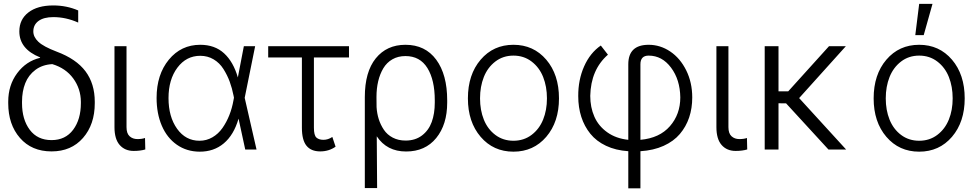

<svg xmlns="http://www.w3.org/2000/svg" viewBox="-20 -789 5165 1013"><path d="M82 -623.5Q82 -686.5 129.9 -723.4Q177.7 -760.3 261.2 -760.3Q331.1 -760.3 392.6 -733.9V-669.9Q328.1 -698.7 261.7 -698.7Q210.9 -698.7 183.3 -678.5Q155.8 -658.2 155.8 -623Q155.8 -593.8 182.6 -568.4Q209.5 -543 278.8 -516.6Q382.3 -478 431.2 -412.6Q480 -347.2 480 -252V-244.6Q480 -132.3 418 -61.3Q356 9.8 252 9.8Q147 9.8 85.2 -61.3Q23.4 -132.3 23.4 -244.6V-252.4Q23.4 -339.4 70.6 -402.8Q117.7 -466.3 191.4 -483.9V-486.3Q82 -530.3 82 -623.5ZM96.2 -252.4V-244.6Q96.2 -158.7 137 -104.2Q177.7 -49.8 252 -49.8Q325.2 -49.8 366 -104.5Q406.7 -159.2 406.7 -244.6V-252Q406.2 -320.3 366.7 -374.8Q327.1 -429.2 255.9 -450.7Q203.6 -447.8 167 -420.4Q130.4 -393.1 113.3 -350.1Q96.2 -307.1 96.2 -252.4Z M584 -545.4H647.5V-118.2Q647.5 -85 663.8 -70.1Q680.2 -55.2 705.1 -55.2Q729 -55.2 745.1 -61L746.6 -0.5Q720.7 7.3 685.5 7.3Q639.2 7.3 611.6 -23.9Q584 -55.2 584 -118.2Z M1032.7 11.2Q964.8 10.7 913.1 -25.4Q861.3 -61.5 833.7 -125.7Q806.2 -189.9 806.2 -272.5Q806.2 -395.5 870.8 -474.1Q935.5 -552.7 1036.6 -552.7Q1113.3 -552.7 1162.4 -507.6Q1211.4 -462.4 1234.9 -380.4L1266.6 -545.4H1326.2L1271 -272.9L1333.5 0H1273.9L1238.8 -162.1H1238.3Q1213.4 -76.7 1160.6 -32.5Q1107.9 11.7 1032.7 11.2ZM1214.4 -273.4 1212.4 -283.7Q1204.6 -323.7 1191.9 -358.2Q1179.2 -392.6 1158.9 -424.8Q1138.7 -457 1107.2 -475.8Q1075.7 -494.6 1036.6 -494.6Q962.9 -494.6 916 -432.1Q869.1 -369.6 869.1 -271.5Q869.1 -172.9 914.3 -109.6Q959.5 -46.4 1032.7 -46.4Q1069.3 -46.4 1100.6 -64.5Q1131.8 -82.5 1153.6 -113.5Q1175.3 -144.5 1189.9 -181.4Q1204.6 -218.3 1211.9 -260.3Z M1821.3 -545.4V-485.8H1636.2V-115.2Q1636.2 -75.2 1649.4 -63.2Q1662.6 -51.3 1686.5 -51.3Q1710.9 -51.3 1733.4 -66.4L1750.5 -15.1Q1715.3 9.8 1669.4 9.8Q1621.1 9.8 1596.9 -20.3Q1572.8 -50.3 1572.8 -115.2V-485.8H1395V-545.4Z M1904.8 203.1V-276.9Q1904.8 -409.7 1962.6 -481.2Q2020.5 -552.7 2119.1 -552.7Q2223.6 -552.7 2281.5 -474.1Q2339.4 -395.5 2339.4 -259.8V-247.6Q2339.4 -131.8 2281.5 -60.8Q2223.6 10.3 2122.6 10.3Q2021 10.3 1967.8 -69.8L1969.7 203.1ZM1966.8 -224.1Q1968.8 -190.4 1978.3 -160.4Q1987.8 -130.4 2005.4 -104.2Q2022.9 -78.1 2052.5 -62.7Q2082 -47.4 2120.1 -47.4Q2170.9 -47.4 2206.3 -74.2Q2241.7 -101.1 2257.8 -145.3Q2273.9 -189.5 2273.9 -247.6V-259.8Q2273.9 -367.2 2234.9 -430.2Q2195.8 -493.2 2119.1 -493.2Q2080.1 -493.2 2050.3 -476.1Q2020.5 -459 2002.4 -428.7Q1984.4 -398.4 1975.3 -360.1Q1966.3 -321.8 1966.3 -277.3Z M2448.7 -270Q2448.7 -395.5 2515.9 -474.1Q2583 -552.7 2689 -552.7Q2794.9 -552.7 2862.1 -474.1Q2929.2 -395.5 2929.2 -270Q2929.2 -145.5 2862.1 -67.1Q2794.9 11.2 2689 11.2Q2583 11.2 2515.9 -67.1Q2448.7 -145.5 2448.7 -270ZM2593.5 -77.1Q2634.3 -46.4 2689 -46.4Q2743.7 -46.4 2784.4 -77.1Q2825.2 -107.9 2845.5 -158Q2865.7 -208 2865.7 -270Q2865.7 -332 2845.7 -382.6Q2825.7 -433.1 2784.7 -464.4Q2743.7 -495.6 2689 -495.6Q2634.3 -495.6 2593.5 -464.4Q2552.7 -433.1 2532.7 -382.6Q2512.7 -332 2512.7 -270Q2512.7 -208 2532.7 -158Q2552.7 -107.9 2593.5 -77.1Z M3294.9 204.6V8.8Q3228.5 4.4 3177.5 -19.8Q3126.5 -43.9 3094.7 -83.3Q3063 -122.6 3046.9 -172.6Q3030.8 -222.7 3030.8 -281.7Q3030.3 -367.7 3061.8 -438.7Q3093.3 -509.8 3149.9 -548.8L3187.5 -500.5Q3097.2 -421.4 3094.2 -283.2Q3094.2 -222.7 3116 -173.3Q3137.7 -124 3183.8 -91.1Q3230 -58.1 3294.9 -51.3V-449.7Q3294.9 -552.7 3402.3 -552.7Q3463.4 -552.7 3516.1 -517.3Q3568.8 -481.9 3600.6 -417.7Q3632.3 -353.5 3632.3 -274.9Q3632.3 -217.8 3616 -169.2Q3599.6 -120.6 3566.9 -82Q3534.2 -43.5 3481.2 -19.5Q3428.2 4.4 3358.9 8.8V204.6ZM3358.9 -51.3Q3460 -60.5 3514.6 -123.3Q3569.3 -186 3569.3 -275.4Q3567.9 -368.7 3520.5 -432.1Q3473.1 -495.6 3402.3 -495.6Q3358.9 -495.6 3358.9 -449.7Z M3759.8 -545.4H3823.2V-118.2Q3823.2 -85 3839.6 -70.1Q3856 -55.2 3880.9 -55.2Q3904.8 -55.2 3920.9 -61L3922.4 -0.5Q3896.5 7.3 3861.3 7.3Q3814.9 7.3 3787.4 -23.9Q3759.8 -55.2 3759.8 -118.2Z M4087.4 -545.4V-307.1H4138.7L4354 -545.4H4442.9L4196.3 -271.5L4444.3 0H4351.1L4127.4 -243.7L4087.4 -244.1V0H4014.6V-545.4Z M4809.1 -603.5 4829.6 -768.6H4899.9L4853.5 -603.5ZM4589.4 -270Q4589.4 -395.5 4656.5 -474.1Q4723.6 -552.7 4829.6 -552.7Q4935.5 -552.7 5002.7 -474.1Q5069.8 -395.5 5069.8 -270Q5069.8 -145.5 5002.7 -67.1Q4935.5 11.2 4829.6 11.2Q4723.6 11.2 4656.5 -67.1Q4589.4 -145.5 4589.4 -270ZM4734.1 -77.1Q4774.9 -46.4 4829.6 -46.4Q4884.3 -46.4 4925 -77.1Q4965.8 -107.9 4986.1 -158Q5006.3 -208 5006.3 -270Q5006.3 -332 4986.3 -382.6Q4966.3 -433.1 4925.3 -464.4Q4884.3 -495.6 4829.6 -495.6Q4774.9 -495.6 4734.1 -464.4Q4693.4 -433.1 4673.3 -382.6Q4653.3 -332 4653.3 -270Q4653.3 -208 4673.3 -158Q4693.4 -107.9 4734.1 -77.1Z"/></svg>

Font: Interop Light
Style: Regular
Weight: 300
Designer: Rasmus Andersson, Google, Jang Haemin
Foundry: jhaemin
Version: Version 1.007